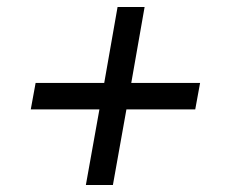

<svg xmlns="http://www.w3.org/2000/svg" viewBox="-20 -531 665 551"><path d="M226.4 0 265.3 -217H68.3L82.2 -293H279.1L317.4 -511H395L356.7 -293H554.2L540.3 -217H342.8L304 0Z"/></svg>

Font: Archivo Variable SemiBold
Style: Italic
Weight: 600
Italic angle: -10°
Designer: Hector Gatti
Foundry: Omnibus-Type
Version: Version 2.001